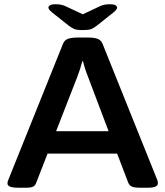

<svg xmlns="http://www.w3.org/2000/svg" viewBox="-20 -878 775 900"><path d="M70 2Q37 2 26 -3.5Q15 -9 15 -18Q15 -27 19 -35L275 -672Q282 -690 298.5 -696Q315 -702 343 -702H393Q421 -702 437.5 -696Q454 -690 461 -672L717 -35Q719 -30 719.5 -26Q720 -22 720 -18Q720 2 672 2H634Q614 2 600.5 -2.5Q587 -7 581 -22L529 -158H203L150 -22Q145 -7 133.5 -2.5Q122 2 105 2ZM342 -517 243 -263H489L393 -517Q386 -534 379.5 -554Q373 -574 369 -591H366Q362 -575 355.5 -555Q349 -535 342 -517ZM494 -858Q515 -858 522 -853Q529 -848 529 -843Q529 -839 526 -834Q523 -829 511 -819L433 -757Q419 -746 407 -741.5Q395 -737 368 -737Q340 -737 328 -742Q316 -747 302 -758L225 -819Q213 -829 210 -834Q207 -839 207 -843Q207 -848 214 -853Q221 -858 242 -858Q268 -858 287 -849L368 -811L451 -850Q468 -858 494 -858Z"/></svg>

Font: Asap Expanded SemiBold
Style: Regular
Weight: 600
Width: 7
Designer: Pablo Cosgaya
Foundry: Omnibus-Type
Version: Version 3.001; ttfautohint (v1.8.4.7-5d5b)